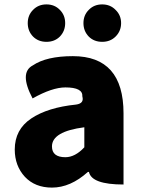

<svg xmlns="http://www.w3.org/2000/svg" viewBox="-20 -838 646 872"><path d="M216 14Q139 14 93 -35Q47 -85 47 -159Q47 -250 122 -300Q197 -350 325 -363Q363 -368 354 -400Q357 -441 277 -441Q217 -441 128 -391Q66 -508 129 -541Q191 -583 311 -583Q541 -583 541 -323V0Q396 0 384 -57H379Q300 14 216 14ZM277 -124Q321 -124 363 -169V-260Q216 -241 216 -173Q216 -124 277 -124ZM130 -672Q106 -697 106 -733Q106 -769 130 -793Q154 -818 191 -818Q228 -818 252 -793Q276 -769 276 -733Q276 -697 252 -672Q228 -648 191 -648Q154 -648 130 -672ZM383 -672Q359 -697 359 -733Q359 -769 383 -793Q407 -818 444 -818Q481 -818 505 -793Q530 -769 530 -733Q530 -697 505 -672Q481 -648 444 -648Q407 -648 383 -672Z"/></svg>

Font: Swei Half Moon CJK SC
Style: Black
Weight: 900
Version: Version 2.071